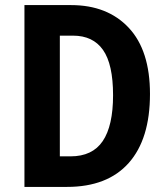

<svg xmlns="http://www.w3.org/2000/svg" viewBox="-20 -785 659 754"><path d="M569 -416Q569 -239 485.5 -145Q402 -51 243 -51H76V-765H259Q402 -765 485.5 -676Q569 -587 569 -416ZM424 -411Q424 -533 384.5 -589Q345 -645 267 -645H215V-171H257Q343 -171 383.5 -231Q424 -291 424 -411Z"/></svg>

Font: Noto Sans Tamil UI Condensed
Style: Bold
Weight: 700
Width: 3
Designer: Jelle Bosma - Monotype Design Team
Foundry: Monotype Imaging Inc.
Version: Version 2.004; ttfautohint (v1.8.4.7-5d5b)